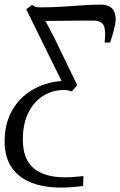

<svg xmlns="http://www.w3.org/2000/svg" viewBox="-56 -580 531 849"><path d="M215.5 249.5Q135.5 249.5 79.8 226.5Q24 203.5 -5.8 158.2Q-35.5 113 -35.5 46.5Q-35.5 -32.5 -3.5 -89.8Q28.5 -147 83.8 -180.5Q139 -214 207.5 -221Q210 -221.5 212 -221.8Q214 -222 216 -222L60 -539L85.5 -558.5Q94 -551.5 102.5 -549.5Q111 -547.5 122 -547.5Q174 -547.5 220.5 -550.5Q267 -553.5 308.8 -556.5Q350.5 -559.5 388 -559.5Q432.5 -559.5 447.2 -532Q462 -504.5 450.5 -459.5Q445.5 -437.5 440.5 -422Q435.5 -406.5 431 -392H406.5Q413 -445 402.8 -467Q392.5 -489 354 -489Q325.5 -489 290 -488.8Q254.5 -488.5 217.2 -488Q180 -487.5 145 -487.5L186 -409L285.5 -203.5L261.5 -175.5Q252.5 -179 244.5 -180.5Q236.5 -182 228 -182Q174.5 -182 133.2 -155.2Q92 -128.5 68.5 -79.5Q45 -30.5 45 36Q45 123.5 92 163.2Q139 203 226 204Q250.5 204 271 202.5Q291.5 201 313 198.5L311.5 242.5Q288.5 245.5 264.5 247.5Q240.5 249.5 215.5 249.5Z"/></svg>

Font: Merriweather 36pt Light
Style: Italic
Weight: 300
Italic angle: -7.8°
Version: Version 2.101